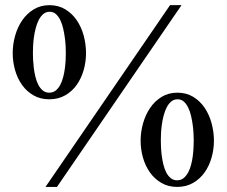

<svg xmlns="http://www.w3.org/2000/svg" viewBox="-20 -716 888 752"><path d="M173.8 -695.8Q209 -695.8 235.8 -679.4Q262.7 -663.1 280.8 -636.5Q298.8 -609.9 307.9 -576.2Q316.9 -542.5 316.9 -507.8Q316.9 -473.6 307.6 -441.2Q298.3 -408.7 280.3 -383.3Q262.2 -357.9 235.1 -342.5Q208 -327.1 172.9 -327.1Q138.2 -327.1 111.3 -342.5Q84.5 -357.9 66.4 -383.3Q48.3 -408.7 39.1 -441.2Q29.8 -473.6 29.8 -507.8Q29.8 -542.5 39.3 -576.2Q48.8 -609.9 67.1 -636.5Q85.4 -663.1 112.3 -679.4Q139.2 -695.8 173.8 -695.8ZM174.8 -669.9Q160.2 -669.9 149.7 -661.1Q139.2 -652.3 131.8 -637.9Q124.5 -623.5 119.9 -605.7Q115.2 -587.9 112.8 -570.1Q110.4 -552.2 109.6 -535.6Q108.9 -519 108.9 -507.8Q108.9 -497.1 109.6 -481.7Q110.4 -466.3 112.5 -449Q114.7 -431.6 118.9 -414.6Q123 -397.5 130.1 -383.8Q137.2 -370.1 147.7 -361.6Q158.2 -353 172.9 -353Q187.5 -353 198 -361.3Q208.5 -369.6 215.8 -383.3Q223.1 -397 227.5 -414.1Q231.9 -431.2 234.1 -448.2Q236.3 -465.3 237.1 -481Q237.8 -496.6 237.8 -507.8Q237.8 -518.6 237.1 -534.7Q236.3 -550.8 233.9 -568.8Q231.4 -586.9 227.3 -605Q223.1 -623 216.1 -637.5Q209 -651.9 199 -660.9Q189 -669.9 174.8 -669.9ZM674.8 -353Q710 -353 736.8 -336.7Q763.7 -320.3 781.7 -293.5Q799.8 -266.6 808.8 -232.9Q817.9 -199.2 817.9 -165Q817.9 -130.9 808.6 -98.4Q799.3 -65.9 781.2 -40.5Q763.2 -15.1 736.1 0.5Q709 16.1 673.8 16.1Q639.2 16.1 612.3 0.5Q585.4 -15.1 567.4 -40.5Q549.3 -65.9 540 -98.4Q530.8 -130.9 530.8 -165Q530.8 -199.2 540.3 -232.9Q549.8 -266.6 568.1 -293.5Q586.4 -320.3 613.3 -336.7Q640.1 -353 674.8 -353ZM675.8 -327.1Q661.1 -327.1 650.6 -318.4Q640.1 -309.6 632.8 -295.2Q625.5 -280.8 620.8 -262.9Q616.2 -245.1 613.8 -227.1Q611.3 -209 610.6 -192.6Q609.9 -176.3 609.9 -165Q609.9 -154.8 610.6 -139.2Q611.3 -123.5 613.5 -106.2Q615.7 -88.9 619.9 -71.8Q624 -54.7 631.1 -40.8Q638.2 -26.9 648.7 -18.3Q659.2 -9.8 673.8 -9.8Q688.5 -9.8 699 -18.3Q709.5 -26.9 716.8 -40.3Q724.1 -53.7 728.5 -70.8Q732.9 -87.9 735.1 -105.2Q737.3 -122.6 738 -138.2Q738.8 -153.8 738.8 -165Q738.8 -175.8 738 -191.9Q737.3 -208 734.9 -226.1Q732.4 -244.1 728.3 -262.2Q724.1 -280.3 717 -294.7Q710 -309.1 700 -318.1Q689.9 -327.1 675.8 -327.1ZM203.1 16.1H158.2L646 -695.8H690.9Z"/></svg>

Font: YBG Bobotsari
Style: Regular
Weight: 400
Designer: R.S. Wihananto
Foundry: R.S. Wihananto
Version: Version 2.0.1